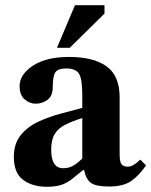

<svg xmlns="http://www.w3.org/2000/svg" viewBox="-20 -704 579 735"><path d="M159 11Q104 11 68.5 -15.5Q33 -42 33 -103Q33 -155 60 -187.5Q87 -220 128.5 -239Q170 -258 214.5 -269.5Q259 -281 295 -291V-339Q295 -403 282 -422.5Q269 -442 233 -442Q203 -442 192.5 -428Q182 -414 182 -371Q182 -337 162 -322Q142 -307 116 -307Q94 -307 74.5 -323.5Q55 -340 55 -374Q55 -419 106 -452.5Q157 -486 244 -486Q338 -486 388 -450Q438 -414 438 -331V-114Q438 -84 445.5 -75Q453 -66 469 -66Q481 -66 493.5 -74Q506 -82 517 -93L539 -71Q514 -34 483.5 -12Q453 10 397 10Q347 10 328 -4Q309 -18 302 -53H298Q274 -33 255.5 -18.5Q237 -4 215.5 3.5Q194 11 159 11ZM295 -97V-252Q256 -240 229.5 -226.5Q203 -213 189.5 -191Q176 -169 176 -131Q176 -60 222 -60Q241 -60 257 -68Q273 -76 295 -97ZM247 -521H198L267 -684H380V-652Z"/></svg>

Font: STIX Two Text
Style: Bold
Weight: 700
Designer: Ross Mills, John Hudson & Paul Hanslow, Tiro Typeworks Ltd; with prior portions MicroPress Inc., and Coen Hoffman.
Foundry: Tiro Typeworks Ltd
Version: Version 2.13 b171